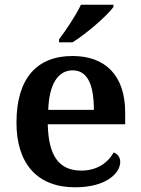

<svg xmlns="http://www.w3.org/2000/svg" viewBox="-20 -786 598 816"><path d="M231 -619V-606H288C347 -642 437 -721 462 -756V-766H324C303 -721 260 -657 231 -619ZM299 10C433 10 491 -51 491 -98C491 -119 478 -133 463 -138C440 -96 394 -61 326 -61C233 -61 186 -120 183 -258H512V-308C512 -466 427 -548 288 -548C136 -548 50 -452 50 -265C50 -91 138 10 299 10ZM379 -319H185C189 -428 226 -487 289 -487C354 -487 379 -422 379 -319Z"/></svg>

Font: Noto Serif Sinhala SemiBold
Style: Regular
Weight: 600
Designer: Jelle Bosma - Monotype Design Team
Foundry: Monotype Imaging Inc.
Version: Version 2.007